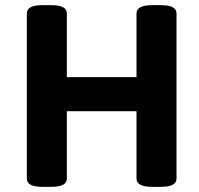

<svg xmlns="http://www.w3.org/2000/svg" viewBox="-20 -722 773 744"><path d="M664 -670V-30Q664 2 604 2H569Q509 2 509 -30V-291H239V-30Q239 2 179 2H144Q84 2 84 -30V-670Q84 -702 144 -702H179Q239 -702 239 -670V-423H509V-670Q509 -702 569 -702H604Q664 -702 664 -670Z"/></svg>

Font: mmAsap
Style: Bold
Weight: 700
Designer: Pablo Cosgaya
Foundry: Omnibus-Type
Version: Version 1.001